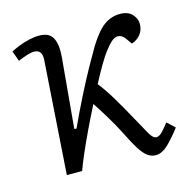

<svg xmlns="http://www.w3.org/2000/svg" viewBox="-84 -603 701 702"><g transform="rotate(-15 266.0 -252.5)"><path d="M159 -156 167 -155Q192 -209 218.5 -262Q245 -315 269.5 -359Q294 -403 310 -430Q342 -481 369 -500Q396 -519 429 -519Q459 -519 474.5 -502Q490 -485 490 -466Q490 -443 477.5 -426.5Q465 -410 443 -403L427 -426Q415 -442 400 -442Q388 -442 376 -431.5Q364 -421 348 -400Q325 -370 284 -292Q307 -263 330 -224.5Q353 -186 381 -135Q404 -93 416.5 -71Q429 -49 442 -49Q453 -49 465.5 -62.5Q478 -76 490 -92L519 -65Q490 -27 467.5 -6.5Q445 14 423 14Q407 14 393 4.5Q379 -5 363 -30Q347 -55 324 -102Q307 -135 286.5 -168.5Q266 -202 250 -226Q228 -183 207.5 -140Q187 -97 171 -60Q155 -23 147 0H89L118 -427Q121 -467 90 -467Q78 -467 62.5 -462Q47 -457 28 -449L14 -488Q25 -494 43.5 -501.5Q62 -509 83.5 -514Q105 -519 122 -519Q161 -519 174 -493.5Q187 -468 183 -422Z"/></g></svg>

Font: Literata 12pt Light
Style: Italic
Weight: 300
Italic angle: -2°
Designer: Latin by Veronika Burian and Jose Scaglione. Greek by Irene Vlachou. Cyrillic by Vera Evstafieva
Foundry: TypeTogether
Version: Version 3.002